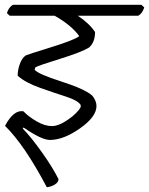

<svg xmlns="http://www.w3.org/2000/svg" viewBox="-20 -639 624 804"><path d="M384 -195Q384 -150 315 -101.5Q246 -53 189 -53Q154 -53 79 -105L75 -101Q110 -65 155 -2Q200 61 225 111Q225 124 210 133.5Q195 143 176 145Q82 -33 1 -112Q37 -180 78 -173Q100 -150 134 -130.5Q168 -111 197 -111Q226 -111 265.5 -138.5Q305 -166 318 -191V-199Q307 -218 257.5 -234Q208 -250 147 -271.5Q86 -293 54 -322Q54 -346 63 -371Q72 -396 88 -407Q96 -411 190 -440Q284 -469 310 -486L311 -489Q278 -534 209 -573H21L9 -584Q16 -608 34 -619H572L584 -608Q577 -584 559 -573H306Q353 -542 378 -505Q378 -462 353 -440Q320 -420 231 -392.5Q142 -365 128 -357L125 -347Q139 -329 237.5 -297.5Q336 -266 367 -238Q384 -216 384 -195Z"/></svg>

Font: Tillana
Style: Regular
Weight: 400
Designer: Lipi Raval (Devanagari, Latin), Jonny Pinhorn (Latin)
Foundry: Indian Type Foundry
Version: Version 2.003;PS 1.0;hotconv 1.0.79;makeotf.lib2.5.61930; tt